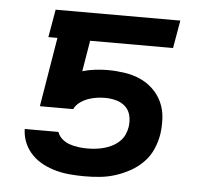

<svg xmlns="http://www.w3.org/2000/svg" viewBox="-44 -577 688 632"><g transform="rotate(5 300.0 -261.0)"><path d="M258 8Q234 8 210 6Q186 4 163.5 -2Q141 -8 120.5 -18.5Q100 -29 84 -45Q68 -61 58.5 -82Q49 -103 48 -127V-130H159L160 -128Q165 -115 176 -106Q187 -97 200.5 -92.5Q214 -88 228.5 -86Q243 -84 258 -84Q272 -84 285.5 -85.5Q299 -87 312.5 -90.5Q326 -94 339 -100.5Q352 -107 363 -117Q374 -127 380 -140Q386 -153 388 -166Q391 -185 387 -203Q383 -221 370.5 -233Q358 -245 340 -250Q322 -255 303 -255Q289 -255 275 -253Q261 -251 247 -246Q233 -241 220.5 -232Q208 -223 201 -209H91L129 -438H99L115 -530H527L511 -438H237L220 -336Q241 -342 262 -344.5Q283 -347 303 -347Q331 -347 358.5 -343Q386 -339 410 -328.5Q434 -318 453 -300Q472 -282 483 -258.5Q494 -235 496 -207.5Q498 -180 494 -152Q490 -127 479.5 -102.5Q469 -78 450 -58.5Q431 -39 407.5 -26Q384 -13 359 -5Q334 3 308.5 5.5Q283 8 258 8Z"/></g></svg>

Font: Iosevka Curly SmBdExObl
Style: Regular
Weight: 600
Width: 7
Italic angle: -9°
Monospace: yes
Designer: Belleve Invis
Foundry: Belleve Invis
Version: Version 11.1.0; ttfautohint (v1.8.3)